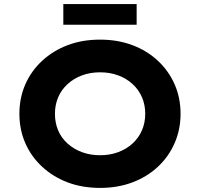

<svg xmlns="http://www.w3.org/2000/svg" viewBox="-20 -910 980 940"><path d="M471 10Q383 10 311.5 -17Q240 -44 186.5 -93.5Q133 -143 104 -209Q75 -275 75 -353Q75 -431 104 -497Q133 -563 186.5 -612.5Q240 -662 311.5 -689Q383 -716 470 -716Q556 -716 628 -689Q700 -662 753 -612.5Q806 -563 835 -497Q864 -431 864 -353Q864 -276 835 -209.5Q806 -143 753 -93.5Q700 -44 628 -17Q556 10 471 10ZM470 -150Q518 -150 558.5 -165Q599 -180 629 -207.5Q659 -235 675 -272Q691 -309 691 -353Q691 -397 675 -434Q659 -471 629 -498.5Q599 -526 558.5 -541Q518 -556 470 -556Q422 -556 381.5 -541Q341 -526 310.5 -498Q280 -470 264.5 -433Q249 -396 249 -353Q249 -309 264.5 -272Q280 -235 310.5 -207.5Q341 -180 381.5 -165Q422 -150 470 -150ZM290 -789V-890H649V-789Z"/></svg>

Font: Lexend Exa
Style: Bold
Weight: 700
Designer: Bonnie Shaver-Troup, Thomas Jockin
Foundry: Lexend
Version: Version 1.007